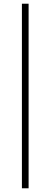

<svg xmlns="http://www.w3.org/2000/svg" viewBox="-20 -867 272 1034"><path d="M98 -847H134V147H98Z"/></svg>

Font: Bai Jamjuree ExtraLight
Style: Regular
Weight: 275
Designer: Katatrad Aksorn Co.,Ltd.
Foundry: Cadson Demak Co.,Ltd.
Version: Version 1.000; ttfautohint (v1.6)